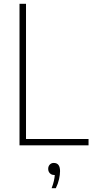

<svg xmlns="http://www.w3.org/2000/svg" viewBox="-20 -760 485 1004"><path d="M82 0V-740H116V-33H443V0ZM250 224Q258 203 261.8 186.2Q265.5 169.5 266.5 155H263Q249.5 155 240.8 146Q232 137 232 123Q232 109.5 240.2 100.8Q248.5 92 261 92Q294 92 294 135Q294 153 288.8 176.8Q283.5 200.5 272 224Z"/></svg>

Font: Encode Sans Cnd Th
Style: Regular
Weight: 100
Width: 3
Designer: Multiple Designers
Foundry: Impallari Type
Version: Version 3.002; ttfautohint (v1.8.3) -l 8 -r 50 -G 200 -x 14 